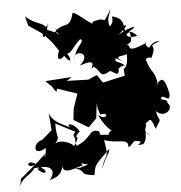

<svg xmlns="http://www.w3.org/2000/svg" viewBox="-61 -817 894 949"><g transform="rotate(-5 386.0 -342.5)"><path d="M285 -158C310 -101 270 -134 318 -172C290 -224 247 -217 275 -196C218 -221 184 -240 173 -277L180 -191L128 -146C85 -142 72 -63 144 -106C140 -39 118 -63 151 -90C74 -19 134 -71 9 35C5 9 16 34 -4 78C27 12 59 31 91 -31C33 -3 41 -64 88 -31C42 7 129 -26 94 -5C133 37 149 4 110 -11C130 -19 199 -7 149 55C167 44 202 50 218 -8C221 51 338 -28 318 5C312 -39 304 -5 347 -9C352 -13 317 12 278 6C344 29 286 39 372 49C380 -3 379 1 457 -75C450 -42 439 -46 412 22C430 -54 455 -15 434 -119C506 -97 538 -117 551 -89C546 -54 575 -98 585 -102C657 -98 558 -72 626 -83C659 -122 621 -159 664 -125C605 -150 686 -187 622 -188C669 -164 662 -247 693 -153C733 -216 712 -175 702 -240C744 -197 792 -249 764 -273C755 -291 775 -282 732 -297C740 -333 778 -262 776 -322C761 -389 747 -419 713 -360C748 -413 658 -420 723 -376C708 -455 704 -409 675 -494C674 -513 709 -507 700 -500C747 -582 672 -549 750 -584C701 -589 661 -508 718 -549C663 -553 684 -604 682 -579C562 -529 623 -582 575 -585C560 -591 632 -554 605 -644C660 -673 622 -672 550 -632C646 -706 539 -676 589 -630C602 -634 603 -659 643 -619C548 -597 611 -681 555 -715C500 -739 550 -715 511 -676C499 -716 513 -730 523 -763C462 -667 516 -736 430 -707C412 -664 399 -645 490 -684C437 -663 367 -755 334 -760C312 -672 285 -726 237 -670C274 -659 218 -736 260 -647C250 -686 185 -672 191 -713C162 -652 187 -612 207 -717C218 -712 185 -703 196 -697C184 -729 150 -714 98 -763L110 -716L179 -669L221 -623L251 -579C218 -501 297 -557 269 -562C296 -507 328 -516 271 -586C294 -525 318 -592 360 -627C386 -613 335 -596 325 -534C322 -578 418 -559 346 -496C461 -540 378 -453 414 -485C452 -462 437 -424 491 -456C504 -463 541 -408 536 -473C490 -416 545 -488 570 -477C522 -519 515 -475 535 -552C481 -530 482 -545 565 -496C506 -533 562 -522 583 -533C584 -515 581 -466 561 -462L564 -428L454 -403L426 -443L383 -424L276 -427L302 -444L170 -435L199 -407L220 -377L225 -393L323 -360L298 -288L292 -232L364 -189L405 -230L414 -306C414 -259 437 -233 425 -247C477 -260 455 -208 414 -248C468 -134 513 -161 472 -163C435 -131 498 -144 416 -147C392 -170 435 -101 413 -165C361 -184 380 -137 297 -103C275 -160 335 -168 280 -98C299 -108 219 -148 192 -122C223 -165 199 -138 201 -222L296 -173Z"/></g></svg>

Font: Hussar Lance
Style: Italic
Weight: 700
Foundry: Cannot Into Space Fonts, PlusOne Fonts
Version: Version 2.27